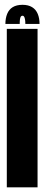

<svg xmlns="http://www.w3.org/2000/svg" viewBox="-20 -798 190 818"><path d="M9 0H140V-675H9ZM76 -777.5Q50.5 -777.5 34.2 -767.5Q18 -757.5 10.5 -738.8Q3 -720 3 -696H64Q64 -709 65.2 -716.5Q66.5 -724 68.8 -727.5Q71 -731 76 -731Q79.5 -731 82 -728Q84.5 -725 86.2 -717.2Q88 -709.5 88 -696H148.5Q148.5 -720 140.8 -738.8Q133 -757.5 116.8 -767.5Q100.5 -777.5 76 -777.5Z"/></svg>

Font: Anybody UltraCondensed
Style: Bold
Weight: 700
Width: 1
Version: Version 1.113;gftools[0.9.25]